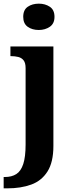

<svg xmlns="http://www.w3.org/2000/svg" viewBox="-40 -790 405 1050"><path d="M-20 240V178H-12.8Q24 178 49.2 162Q74.3 146.1 87.2 106.9Q100 67.7 100 0V-417.4Q100 -446.2 89 -460.1Q78 -474 59.8 -478.5Q41.6 -483 20 -483H17V-536H252V8Q252 97 219.6 148Q187.2 199 130.6 219.5Q74.1 240 0.3 240ZM172.1 -626Q136 -626 111.5 -643.5Q87 -661 87 -698Q87 -736 111.8 -753Q136.5 -770 172.5 -770Q207 -770 232.5 -753Q258 -736 258 -698Q258 -661 232.4 -643.5Q206.8 -626 172.1 -626Z"/></svg>

Font: Noto Serif Tamil
Style: Regular
Weight: 400
Designer: Indian Type Foundry, Tom Grace, and the Monotype Design Team
Foundry: Monotype Imaging Inc.
Version: Version 2.003